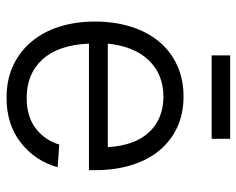

<svg xmlns="http://www.w3.org/2000/svg" viewBox="-90 -638 740 601"><g transform="rotate(90 280.5 -338.0)"><path d="M287 12Q230 12 186 -8.5Q142 -29 111 -66Q80 -103 64 -153.5Q48 -204 48 -265Q48 -326 64 -377Q80 -428 110 -464.5Q140 -501 184 -521.5Q228 -542 283 -542Q336 -542 378.5 -522.5Q421 -503 451 -467Q481 -431 497 -380Q513 -329 513 -267V-246H117Q121 -151 166 -101Q211 -51 287 -51Q345 -51 382 -79Q419 -107 433 -153L504 -148Q484 -77 427 -32.5Q370 12 287 12ZM441 -305Q436 -390 394 -434.5Q352 -479 283 -479Q214 -479 170 -434Q126 -389 117 -305ZM154 -630V-688H415V-630Z"/></g></svg>

Font: Geist Light
Style: Regular
Weight: 400
Designer: Basement.studio, Andrés Briganti, Mateo Zaragoza
Foundry: Basement.studio, Vercel, Andrés Briganti, Guido Ferreyra, Mateo Zaragoza
Version: Version 1.401